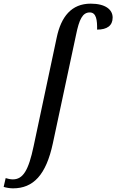

<svg xmlns="http://www.w3.org/2000/svg" viewBox="-147 -790 636 1050"><path d="M-76 240C35 240 105 167 142 -6L269 -600C286 -683 304 -722 344 -722C380 -722 385 -679 384 -628C439 -628 469 -650 469 -694C469 -738 429 -770 349 -770C244 -770 187 -699 163 -584L37 9C9 142 -21 191 -77 191C-90 191 -107 187 -116 184L-127 232C-116 236 -93 240 -76 240Z"/></svg>

Font: Noto Serif Condensed Medium
Style: Italic
Weight: 500
Width: 3
Italic angle: -12°
Designer: Monotype Design Team
Foundry: Monotype Imaging Inc.
Version: Version 2.013